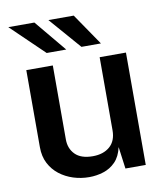

<svg xmlns="http://www.w3.org/2000/svg" viewBox="-82 -792 753 870"><g transform="rotate(-10 294.0 -356.5)"><path d="M259 10Q221 10 185.8 -1.2Q150.5 -12.5 122.5 -34.2Q94.5 -56 78 -88Q61.5 -120 61.5 -162.5V-517H183.5V-176.5Q183.5 -134.5 210.2 -107.5Q237 -80.5 291 -80.5Q340 -80.5 369.5 -106.2Q399 -132 399 -180.5V-517H520V0H426.5L413 -101Q403.5 -58.5 379.8 -34.2Q356 -10 324.2 0Q292.5 10 259 10ZM166 -577.5 15 -723H135L256 -577.5ZM326 -577.5 199.5 -723H316L415.5 -577.5Z"/></g></svg>

Font: Public Sans Thin SemiBold
Style: Regular
Weight: 600
Version: Version 2.001